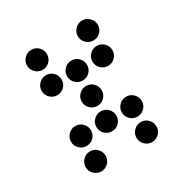

<svg xmlns="http://www.w3.org/2000/svg" viewBox="-154 -789 855 895"><g transform="rotate(-30 273.5 -342.0)"><path d="M190.4 -615.2Q190.4 -592.8 174.8 -577.1Q159.2 -561.5 136.7 -561.5Q114.7 -561.5 98.9 -577.1Q83 -592.8 83 -615.2Q83 -637.2 98.9 -653.1Q114.7 -668.9 136.7 -668.9Q159.2 -668.9 174.8 -653.1Q190.4 -637.2 190.4 -615.2ZM463.9 -615.2Q463.9 -592.8 448.2 -577.1Q432.6 -561.5 410.2 -561.5Q388.2 -561.5 372.3 -577.1Q356.4 -592.8 356.4 -615.2Q356.4 -637.2 372.3 -653.1Q388.2 -668.9 410.2 -668.9Q432.6 -668.9 448.2 -653.1Q463.9 -637.2 463.9 -615.2ZM190.4 -478.5Q190.4 -456.1 174.8 -440.4Q159.2 -424.8 136.7 -424.8Q114.7 -424.8 98.9 -440.4Q83 -456.1 83 -478.5Q83 -500.5 98.9 -516.4Q114.7 -532.2 136.7 -532.2Q159.2 -532.2 174.8 -516.4Q190.4 -500.5 190.4 -478.5ZM327.1 -478.5Q327.1 -456.1 311.5 -440.4Q295.9 -424.8 273.4 -424.8Q251.5 -424.8 235.6 -440.4Q219.7 -456.1 219.7 -478.5Q219.7 -500.5 235.6 -516.4Q251.5 -532.2 273.4 -532.2Q295.9 -532.2 311.5 -516.4Q327.1 -500.5 327.1 -478.5ZM463.9 -478.5Q463.9 -456.1 448.2 -440.4Q432.6 -424.8 410.2 -424.8Q388.2 -424.8 372.3 -440.4Q356.4 -456.1 356.4 -478.5Q356.4 -500.5 372.3 -516.4Q388.2 -532.2 410.2 -532.2Q432.6 -532.2 448.2 -516.4Q463.9 -500.5 463.9 -478.5ZM327.1 -341.8Q327.1 -319.3 311.5 -303.7Q295.9 -288.1 273.4 -288.1Q251.5 -288.1 235.6 -303.7Q219.7 -319.3 219.7 -341.8Q219.7 -363.8 235.6 -379.6Q251.5 -395.5 273.4 -395.5Q295.9 -395.5 311.5 -379.6Q327.1 -363.8 327.1 -341.8ZM190.4 -205.1Q190.4 -182.6 174.8 -167Q159.2 -151.4 136.7 -151.4Q114.7 -151.4 98.9 -167Q83 -182.6 83 -205.1Q83 -227.1 98.9 -242.9Q114.7 -258.8 136.7 -258.8Q159.2 -258.8 174.8 -242.9Q190.4 -227.1 190.4 -205.1ZM327.1 -205.1Q327.1 -182.6 311.5 -167Q295.9 -151.4 273.4 -151.4Q251.5 -151.4 235.6 -167Q219.7 -182.6 219.7 -205.1Q219.7 -227.1 235.6 -242.9Q251.5 -258.8 273.4 -258.8Q295.9 -258.8 311.5 -242.9Q327.1 -227.1 327.1 -205.1ZM463.9 -205.1Q463.9 -182.6 448.2 -167Q432.6 -151.4 410.2 -151.4Q388.2 -151.4 372.3 -167Q356.4 -182.6 356.4 -205.1Q356.4 -227.1 372.3 -242.9Q388.2 -258.8 410.2 -258.8Q432.6 -258.8 448.2 -242.9Q463.9 -227.1 463.9 -205.1ZM190.4 -68.4Q190.4 -45.9 174.8 -30.3Q159.2 -14.6 136.7 -14.6Q114.7 -14.6 98.9 -30.3Q83 -45.9 83 -68.4Q83 -90.3 98.9 -106.2Q114.7 -122.1 136.7 -122.1Q159.2 -122.1 174.8 -106.2Q190.4 -90.3 190.4 -68.4ZM463.9 -68.4Q463.9 -45.9 448.2 -30.3Q432.6 -14.6 410.2 -14.6Q388.2 -14.6 372.3 -30.3Q356.4 -45.9 356.4 -68.4Q356.4 -90.3 372.3 -106.2Q388.2 -122.1 410.2 -122.1Q432.6 -122.1 448.2 -106.2Q463.9 -90.3 463.9 -68.4Z"/></g></svg>

Font: DatDot
Style: Regular
Weight: 400
Designer: GGBot
Version: 1.00